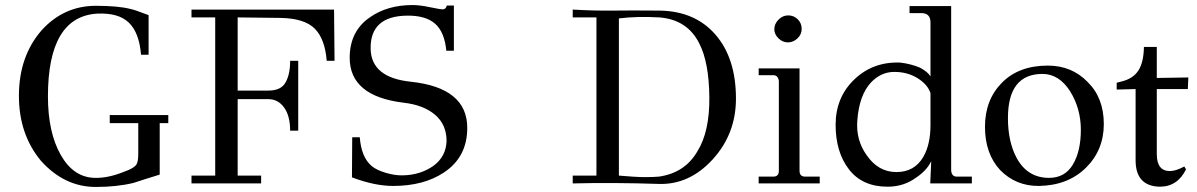

<svg xmlns="http://www.w3.org/2000/svg" viewBox="-20 -727 4744 761"><path d="M647 -271V-239H613V-35Q592 -29 554 -16.5Q516 -4 509 -2Q443 14 360 14Q235 14 142 -90Q54 -196 55 -350.5Q56 -505 145 -607Q233 -704 360 -704Q446 -704 495 -692Q515 -688 569 -667V-510H539Q532 -597 491 -637Q450 -677 365 -673Q170 -661 170 -345Q170 -202 221 -112.5Q272 -23 357 -22Q407 -21 466 -44Q518 -62 523 -80Q528 -90 528 -120V-239H415V-271Z M1304 -689 1306 -486H1275Q1268 -573 1227.5 -613.5Q1187 -654 1093 -656L922 -658V-368H1044Q1088 -368 1107 -393Q1130 -425 1130 -486H1162V-209H1130Q1130 -268 1106 -301Q1082 -334 1044 -334H922V-31H1015V0H739V-31H833V-658H739V-689Z M1832 -220Q1832 -104 1739 -43Q1659 10 1538 10Q1465 10 1375 -24L1376 -183H1406Q1412 -104 1453 -69Q1472 -53 1509 -42Q1546 -31 1576 -32Q1645 -33 1697 -69Q1748 -106 1750 -168Q1750 -233 1704.5 -272Q1659 -311 1579 -320Q1366 -346 1366 -498Q1366 -604 1447 -659Q1516 -707 1615 -707Q1644 -707 1684 -698.5Q1724 -690 1735.5 -690Q1747 -690 1751 -705H1779V-526H1749Q1742 -600 1704.5 -633Q1667 -666 1593 -665Q1447 -663 1449 -534Q1451 -419 1609 -403Q1832 -379 1832 -220Z M2897 -336Q2897 -196 2804.5 -95Q2712 6 2591 2Q2409 -4 2250 0V-31H2344V-658H2250V-689Q2339 -684 2408 -685Q2477 -686 2594 -685Q2735 -683 2816 -589.5Q2897 -496 2897 -336ZM2744 -127Q2793 -205 2791.5 -342.5Q2790 -480 2752 -554Q2705 -649 2594 -658Q2504 -663 2433 -654V-31Q2501 -25 2535.5 -25Q2570 -25 2592 -27Q2695 -42 2744 -127Z M3104 -666Q3126 -666 3141.5 -651Q3157 -636 3157.5 -613.5Q3158 -591 3141 -575Q3124 -559 3103 -559Q3082 -559 3065.5 -575Q3049 -591 3049 -611.5Q3049 -632 3065.5 -649Q3082 -666 3104 -666ZM3149 -456V-50Q3149 -27 3171 -27H3229V0H2987V-27H3045Q3067 -27 3067 -50V-406Q3064 -429 3045 -429H2987V-456Z M3832 -27V0H3667L3671 -88Q3653 -51 3611 -23Q3562 13 3498 13Q3398 13 3345 -55.5Q3292 -124 3292 -232.5Q3292 -341 3366 -412Q3440 -483 3548 -479Q3590 -474 3626 -459Q3658 -442 3668 -424V-640Q3667 -675 3632 -675H3585V-703H3750V-51Q3752 -27 3772 -27ZM3668 -231V-358Q3657 -392 3617 -417Q3577 -442 3524.5 -442Q3472 -442 3432 -400Q3385 -349 3378 -249Q3372 -172 3415 -112Q3461 -45 3533 -45Q3605 -45 3640 -106Q3668 -155 3668 -231Z M4291 -402Q4355 -339 4355 -235.5Q4355 -132 4284 -62Q4213 8 4098 10Q4007 11 3944 -53Q3884 -118 3884 -224.5Q3884 -331 3951 -399Q4018 -467 4133 -467Q4228 -467 4291 -402ZM4138 -22Q4201 -22 4232.5 -75Q4264 -128 4264 -212.5Q4264 -297 4221 -366Q4177 -434 4112 -434Q3975 -434 3975 -259Q3975 -166 4009 -102Q4052 -22 4138 -22Z M4514 -541H4565V-418L4690 -420L4688 -374H4565V-116Q4565 -49 4617 -49Q4640 -49 4674 -67L4681 -56Q4647 13 4577 13Q4481 11 4481 -92V-374L4406 -372V-399Q4413 -401 4425 -404Q4471 -415 4492 -447.5Q4513 -480 4514 -541Z"/></svg>

Font: GFS Didot
Style: Regular
Weight: 400
Designer: Takis Katsoulidis and George D. Matthiopoulos
Foundry: Takis Katsoulidis and George D. Matthiopoulos
Version: Version 1.0